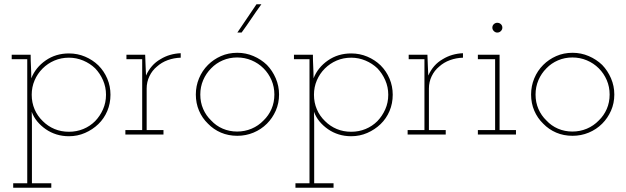

<svg xmlns="http://www.w3.org/2000/svg" viewBox="-20 -632 2941 902"><path d="M42 250H221V229H130V-57Q130 -70 129.5 -82Q129 -94 129 -107Q138 -82 155 -61.5Q172 -41 195 -25Q218 -9 245.5 -0.5Q273 8 304 8Q344 8 379.5 -7.5Q415 -23 442 -49Q469 -75 484 -110.5Q499 -146 499 -187Q499 -227 484 -262.5Q469 -298 442 -325Q415 -351 379.5 -366Q344 -381 304 -381Q242 -381 194.5 -348Q147 -315 127 -264Q127 -291 125.5 -319.5Q124 -348 124 -375H35V-354H108V229H42ZM304 -361Q339 -361 371 -347.5Q403 -334 427 -311Q450 -287 464 -255Q478 -223 478 -187Q478 -150 464 -118.5Q450 -87 427 -63Q403 -39 371.5 -26Q340 -13 304 -13Q267 -13 236 -26Q205 -39 181 -63Q156 -87 142.5 -118.5Q129 -150 129 -187Q129 -223 142.5 -254.5Q156 -286 180 -310Q204 -334 235.5 -347.5Q267 -361 304 -361Z M748 0V-21H669V-216Q669 -247 682 -274Q695 -301 717 -319Q739 -339 768 -349.5Q797 -360 829 -361V-382Q803 -381 779 -374Q755 -367 734 -354Q711 -341 694 -321.5Q677 -302 666 -277Q665 -291 665 -299.5Q665 -308 664 -322L662 -375H574V-354H648V-21H569V0Z M1234 -51Q1260 -77 1275.5 -112Q1291 -147 1291 -188Q1291 -228 1275.5 -264Q1260 -300 1234 -327Q1207 -353 1171 -368.5Q1135 -384 1095 -384Q1053 -384 1018 -368.5Q983 -353 957 -327Q930 -300 915 -264Q900 -228 900 -188Q900 -147 915 -112Q930 -77 957 -51Q983 -24 1018 -9Q1053 6 1095 6Q1135 6 1171 -9Q1207 -24 1234 -51ZM972 -66Q948 -89 934.5 -120Q921 -151 921 -188Q921 -224 934.5 -255.5Q948 -287 972 -311Q995 -335 1026.5 -348.5Q1058 -362 1094 -362Q1130 -362 1162 -348.5Q1194 -335 1218 -311Q1242 -287 1255.5 -255.5Q1269 -224 1269 -188Q1269 -151 1255.5 -120Q1242 -89 1218 -66Q1194 -41 1162 -27.5Q1130 -14 1094 -14Q1058 -14 1026.5 -27.5Q995 -41 972 -66ZM1115 -479Q1139 -512 1161.5 -545.5Q1184 -579 1208 -612H1185Q1162 -579 1140 -545.5Q1118 -512 1095 -479Z M1368 250H1547V229H1456V-57Q1456 -70 1455.5 -82Q1455 -94 1455 -107Q1464 -82 1481 -61.5Q1498 -41 1521 -25Q1544 -9 1571.5 -0.5Q1599 8 1630 8Q1670 8 1705.5 -7.5Q1741 -23 1768 -49Q1795 -75 1810 -110.5Q1825 -146 1825 -187Q1825 -227 1810 -262.5Q1795 -298 1768 -325Q1741 -351 1705.5 -366Q1670 -381 1630 -381Q1568 -381 1520.5 -348Q1473 -315 1453 -264Q1453 -291 1451.5 -319.5Q1450 -348 1450 -375H1361V-354H1434V229H1368ZM1630 -361Q1665 -361 1697 -347.5Q1729 -334 1753 -311Q1776 -287 1790 -255Q1804 -223 1804 -187Q1804 -150 1790 -118.5Q1776 -87 1753 -63Q1729 -39 1697.5 -26Q1666 -13 1630 -13Q1593 -13 1562 -26Q1531 -39 1507 -63Q1482 -87 1468.5 -118.5Q1455 -150 1455 -187Q1455 -223 1468.5 -254.5Q1482 -286 1506 -310Q1530 -334 1561.5 -347.5Q1593 -361 1630 -361Z M2074 0V-21H1995V-216Q1995 -247 2008 -274Q2021 -301 2043 -319Q2065 -339 2094 -349.5Q2123 -360 2155 -361V-382Q2129 -381 2105 -374Q2081 -367 2060 -354Q2037 -341 2020 -321.5Q2003 -302 1992 -277Q1991 -291 1991 -299.5Q1991 -308 1990 -322L1988 -375H1900V-354H1974V-21H1895V0Z M2404 0V-21H2327V-375H2225V-354H2306V-21H2225V0ZM2340 -502Q2340 -512 2333 -518.5Q2326 -525 2316 -525Q2307 -525 2300 -518.5Q2293 -512 2293 -502Q2293 -493 2300 -486Q2307 -479 2316 -479Q2326 -479 2333 -486Q2340 -493 2340 -502Z M2809 -51Q2835 -77 2850.5 -112Q2866 -147 2866 -188Q2866 -228 2850.5 -264Q2835 -300 2809 -327Q2782 -353 2746 -368.5Q2710 -384 2670 -384Q2628 -384 2593 -368.5Q2558 -353 2532 -327Q2505 -300 2490 -264Q2475 -228 2475 -188Q2475 -147 2490 -112Q2505 -77 2532 -51Q2558 -24 2593 -9Q2628 6 2670 6Q2710 6 2746 -9Q2782 -24 2809 -51ZM2547 -66Q2523 -89 2509.5 -120Q2496 -151 2496 -188Q2496 -224 2509.5 -255.5Q2523 -287 2547 -311Q2570 -335 2601.5 -348.5Q2633 -362 2669 -362Q2705 -362 2737 -348.5Q2769 -335 2793 -311Q2817 -287 2830.5 -255.5Q2844 -224 2844 -188Q2844 -151 2830.5 -120Q2817 -89 2793 -66Q2769 -41 2737 -27.5Q2705 -14 2669 -14Q2633 -14 2601.5 -27.5Q2570 -41 2547 -66Z"/></svg>

Font: Josefin Slab Thin ExtraLight
Style: Regular
Weight: 250
Version: Version 2.000